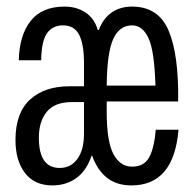

<svg xmlns="http://www.w3.org/2000/svg" viewBox="-20 -553 594 583"><path d="M27 -128Q27 -210 71 -250.5Q115 -291 191 -291H235V-362Q235 -418 220.5 -447Q206 -476 171 -476Q140 -476 123 -452.5Q106 -429 105 -370H37Q39 -447 73.5 -490Q108 -533 176 -533Q212 -533 239 -515.5Q266 -498 277 -462H280Q293 -497 319 -515Q345 -533 381 -533Q461 -533 492 -460Q523 -387 521 -245H304V-214Q304 -123 324.5 -85Q345 -47 381 -47Q417 -47 432.5 -74.5Q448 -102 453 -159H522Q508 10 379 10Q334 10 304.5 -13.5Q275 -37 260 -80H258Q243 -35 212 -12.5Q181 10 139 10Q85 10 56 -27.5Q27 -65 27 -128ZM161 -43Q195 -43 215 -70.5Q235 -98 235 -147V-243H198Q146 -243 122 -213.5Q98 -184 98 -135Q98 -43 161 -43ZM452 -293Q449 -398 431 -437Q413 -476 381 -476Q343 -476 324 -435Q305 -394 304 -293Z"/></svg>

Font: Mona Sans Condensed
Style: Regular
Weight: 400
Width: 3
Designer: Deni Anggara
Foundry: GitHub
Version: Version 2.000